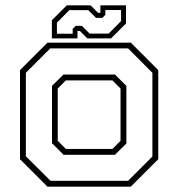

<svg xmlns="http://www.w3.org/2000/svg" viewBox="-20 -700 668 720"><path d="M158 0 55 -103V-437L158 -540H470.5L573.5 -437V-103L470.5 0ZM169.5 -22H460.5L551.5 -113V-427L460.5 -518.5H168.5L77 -427V-114ZM218.5 -119.5 175 -163V-378L218 -420.5H411L454 -378V-162L411 -119.5ZM227 -141.5H401.5L432 -172V-368L401.5 -398.5H227L196.5 -368V-172ZM174.5 -556V-624L230.5 -680H319.5L347.5 -652H356.5V-680H452.5V-612L396.5 -556H307.5L279.5 -584H270.5V-556ZM193.5 -573.5H252.5V-591.5L263.5 -603H287L316 -574H387.5L434 -621V-662.5H375V-644.5L364 -633H340L311 -662H240L193.5 -615Z"/></svg>

Font: Tourney Thin ExtraLight
Style: Regular
Weight: 250
Version: Version 1.015